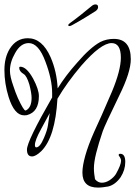

<svg xmlns="http://www.w3.org/2000/svg" viewBox="-20 -690 612 869"><path d="M423 159Q353 159 353 91Q353 61 366 14.5Q379 -32 406 -93Q420 -123 440.5 -169Q461 -215 487 -276Q507 -324 517 -362.5Q527 -401 527 -429Q527 -495 485 -495Q437 -495 348 -393Q282 -315 240 -243Q230 -69 167 -6Q142 18 125 18Q102 18 102 -13Q102 -51 216 -249V-268Q216 -331 186 -410Q155 -495 110 -495Q73 -495 48 -449Q25 -409 25 -370Q25 -343 41 -299Q45 -286 50 -273Q55 -260 61 -246Q87 -190 95 -190H97Q123 -203 123 -247Q123 -268 113 -307Q101 -347 87 -355Q67 -367 67 -383Q67 -388 72 -388Q100 -388 130 -334Q156 -285 156 -255Q156 -183 102 -169Q98 -168 89 -168Q45 -168 19 -251Q0 -312 0 -373Q0 -430 24 -469Q54 -517 106 -517Q171 -517 209 -431Q237 -367 241 -290Q277 -348 328 -405Q388 -475 434 -500Q462 -514 495 -514Q572 -514 572 -422Q572 -363 520 -258Q453 -120 445 -96Q426 -40 415.5 2Q405 44 405 72Q405 85 406.5 97Q408 109 410 121Q423 137 441 137Q459 137 477 125Q496 112 505 97Q528 56 528 37Q528 30 523 22Q517 14 517 12Q517 6 524 6Q547 6 547 43Q547 79 526 112Q502 146 470 154Q458 156 446.5 157.5Q435 159 423 159ZM144 -23Q161 -23 179 -66Q194 -101 197 -123L205 -178L166 -106Q138 -55 138 -34Q138 -23 144 -23ZM294 -572Q289 -572 289 -576Q289 -580 296 -585Q317 -600 346 -623Q375 -646 394 -662Q403 -670 412 -670Q424 -670 424 -658Q424 -648 413 -640Q396 -629 366.5 -611Q337 -593 306 -576Q299 -572 294 -572Z"/></svg>

Font: Ole
Style: Regular
Weight: 400
Designer: Robert E. Leuschke
Foundry: Robert E. Leuschke
Version: Version 1.010; ttfautohint (v1.8.3)